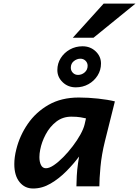

<svg xmlns="http://www.w3.org/2000/svg" viewBox="-20 -1055 787 1087"><path d="M542.5 0H412.6Q412.6 -22 414.6 -58.8Q416.5 -95.7 421.9 -131.3L427.7 -168.9Q397 -127.4 355.7 -85.7Q314.5 -43.9 266.6 -15.9Q218.8 12.2 167.5 12.2Q120.1 12.2 90.6 -24.4Q61 -61 61 -126Q61 -165 72.3 -209.5Q91.3 -286.6 137.2 -353.5Q183.1 -420.4 255.4 -461.7Q327.6 -502.9 426.3 -502.9Q479.5 -502.9 535.4 -496.8Q591.3 -490.7 630.4 -481L574.2 -256.3Q555.2 -179.7 548.8 -110.1Q542.5 -40.5 542.5 0ZM459 -350.6 466.8 -384.8Q457.5 -387.2 436.3 -390.9Q415 -394.5 383.8 -394.5Q335 -394.5 298.3 -366Q261.7 -337.4 238.8 -294.2Q215.8 -251 207.5 -207Q203.1 -185.1 203.1 -165.5Q203.1 -138.2 212.2 -120.4Q221.2 -102.5 240.2 -102.5Q259.3 -102.5 285.2 -120.1Q311 -137.7 338.9 -166Q366.7 -194.3 392.1 -227.8Q417.5 -261.2 435.3 -293.5Q453.1 -325.7 459 -350.6ZM421.9 -630.9Q442.9 -630.9 459.5 -645.3Q476.1 -659.7 476.1 -682.6Q476.1 -699.2 464.4 -710.9Q452.6 -722.7 435.1 -722.7Q415.5 -722.7 398.2 -709Q380.9 -695.3 380.9 -671.4Q380.9 -654.8 392.6 -642.8Q404.3 -630.9 421.9 -630.9ZM304.7 -658.2Q304.7 -695.8 324 -726.3Q343.3 -756.8 375.7 -774.9Q408.2 -793 447.3 -793Q491.2 -793 521.5 -764.4Q551.8 -735.8 551.8 -695.3Q551.8 -658.2 532.5 -627.4Q513.2 -596.7 481 -578.6Q448.7 -560.5 409.2 -560.5Q365.2 -560.5 335 -589.4Q304.7 -618.2 304.7 -658.2ZM566.9 -1034.7H747.1L509.3 -841.3H392.1Z"/></svg>

Font: Andika
Style: Bold Italic
Weight: 700
Italic angle: -14°
Designer: Victor Gaultney, Annie Olsen, Julie Remington, Don Collingsworth, Eric Hays, Becca Hirsbrunner
Foundry: SIL International
Version: Version 6.101